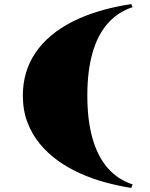

<svg xmlns="http://www.w3.org/2000/svg" viewBox="-20 -835 736 941"><path d="M623 86Q560 76 497 59Q434 42 374.5 15.5Q315 -11 264 -47.5Q213 -84 174.5 -131Q136 -178 114 -236.5Q92 -295 92 -367Q92 -485 154 -576.5Q216 -668 334.5 -728.5Q453 -789 623 -815L630 -800Q557 -776 507.5 -719.5Q458 -663 433 -574.5Q408 -486 408 -367Q408 -247 433 -158Q458 -69 507.5 -12Q557 45 630 69Z"/></svg>

Font: Kalnia SemiExpanded SemiBold
Style: Regular
Weight: 600
Width: 6
Designer: Frida Medrano
Foundry: Frida Medrano
Version: Version 1.105